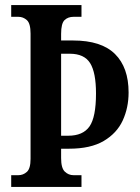

<svg xmlns="http://www.w3.org/2000/svg" viewBox="-20 -734 550 754"><path d="M24 0V-46H52Q71 -46 85.5 -59Q100 -72 100 -110V-602Q100 -642 85.5 -655Q71 -668 52 -668H24V-714H300V-668H269Q247 -668 233.5 -655Q220 -642 220 -601V-575H267Q378 -575 431.5 -522Q485 -469 485 -371Q485 -311 462 -261Q439 -211 387.5 -180.5Q336 -150 251 -150H220V-113Q220 -74 234.5 -60Q249 -46 269 -46H300V0ZM248 -201Q306 -201 331.5 -237.5Q357 -274 357 -367Q357 -449 334 -486Q311 -523 254 -523H220V-201Z"/></svg>

Font: Noto Serif Devanagari ExtraCondensed SemiBold
Style: Regular
Weight: 600
Width: 2
Designer: Universal Thirst, Indian Type Foundry and the Monotype Design Team
Foundry: Monotype Imaging Inc.
Version: Version 2.004; ttfautohint (v1.8.4.7-5d5b)